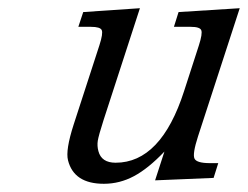

<svg xmlns="http://www.w3.org/2000/svg" viewBox="-20 -429 598 463"><path d="M495.1 0 354 5.9 376.5 -63.5Q337.4 -22.5 303 -4.2Q268.6 14.2 230.5 14.2Q158.2 14.2 144 -42.5Q137.7 -66.9 157.7 -128.9L219.7 -319.8Q229 -348.6 225.3 -356.4Q221.7 -364.3 199.2 -364.3H168.9L180.7 -399.9L317.4 -409.2L229.5 -138.7Q217.8 -102.1 215.8 -89.6Q213.9 -77.1 217.3 -64.5Q224.6 -36.6 258.8 -36.6Q368.2 -36.6 423.8 -209L459.5 -319.3Q468.8 -348.1 465.3 -356.2Q461.9 -364.3 439.9 -364.3H399.4L410.6 -399.9L558.1 -409.2L457.5 -100.1Q443.8 -57.6 449 -46.6Q454.1 -35.6 486.3 -35.6H506.3Z"/></svg>

Font: RIT Rachana
Style: Italic
Weight: 400
Designer: Hussain KH
Version: 1.5.2